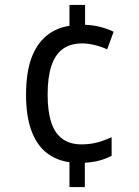

<svg xmlns="http://www.w3.org/2000/svg" viewBox="-20 -744 560 774"><path d="M323 -644Q356 -643 386 -635Q416 -627 438 -616L412 -545Q389 -556 361.5 -562.5Q334 -569 311 -569Q264 -569 233 -546.5Q202 -524 187 -478Q172 -432 172 -363Q172 -294 187 -249.5Q202 -205 232.5 -183.5Q263 -162 308 -162Q344 -162 373 -170Q402 -178 430 -191V-116Q407 -104 381.5 -97Q356 -90 322 -88V10H260V-90Q205 -98 166 -129.5Q127 -161 106 -219Q85 -277 85 -362Q85 -450 106 -508Q127 -566 166.5 -599Q206 -632 260 -640V-724H323Z"/></svg>

Font: Noto Sans Thai SemiCondensed
Style: Regular
Weight: 400
Width: 4
Designer: Monotype Design Team
Foundry: Monotype Imaging Inc.
Version: Version 2.001